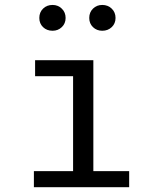

<svg xmlns="http://www.w3.org/2000/svg" viewBox="-20 -776 640 796"><path d="M367 -526.5V-66.5H515.5V0H120.5V-66.5H283V-460H125.5V-526.5ZM198 -648.5Q174 -648.5 158.5 -663.5Q143 -678.5 143 -701.5Q143 -725 158.5 -740.2Q174 -755.5 198 -755.5Q220.5 -755.5 236.2 -740.2Q252 -725 252 -701.5Q252 -678.5 236.2 -663.5Q220.5 -648.5 198 -648.5ZM404 -648.5Q381 -648.5 365.5 -663.5Q350 -678.5 350 -701.5Q350 -725 365.5 -740.2Q381 -755.5 404 -755.5Q427.5 -755.5 443.2 -740.2Q459 -725 459 -701.5Q459 -678.5 443.2 -663.5Q427.5 -648.5 404 -648.5Z"/></svg>

Font: Fast_Mono
Style: Regular
Weight: 400
Monospace: yes
Designer: Carrois Corporate, Edenspiekermann AG, Nikita Prokopov
Foundry: Carrois Corporate, Edenspiekermann AG, Nikita Prokopov
Version: Version 5.002